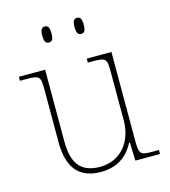

<svg xmlns="http://www.w3.org/2000/svg" viewBox="-111 -827 819 926"><g transform="rotate(-15 298.5 -364.0)"><path d="M359 -658C374 -658 382 -666 382 -698C382 -729 374 -738 359 -738C345 -738 336 -729 336 -698C336 -666 345 -658 359 -658ZM198 -658C213 -658 221 -666 221 -698C221 -729 213 -738 198 -738C184 -738 175 -729 175 -698C175 -666 184 -658 198 -658ZM281 10C370 10 420 -39 446 -91H450L453 0H576V-20H544C484 -20 477 -25 477 -94V-536H354V-516H372C445 -516 449 -512 449 -442V-202C449 -104 392 -15 281 -15C172 -15 146 -86 146 -181V-536H15V-516H41C114 -516 118 -512 118 -442V-184C118 -52 171 10 281 10Z"/></g></svg>

Font: Noto Serif Malayalam Thin
Style: Regular
Weight: 100
Designer: Indian type Foundry, Jelle Bosma, Monotype Design Team
Foundry: Monotype Imaging Inc.
Version: Version 2.104